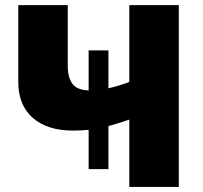

<svg xmlns="http://www.w3.org/2000/svg" viewBox="-20 -734 799 754"><path d="M405.8 -387.2Q444.8 -396 487.8 -412.1V-713.9H682.1V0H487.8V-264.2Q453.6 -252.4 405.8 -238.8V-69.8H328.1V-224.1Q296.4 -221.2 267.1 -221.2Q165.5 -221.2 108.6 -271.2Q51.8 -321.3 51.8 -412.1V-713.9H246.1V-476.1Q246.1 -429.7 264.2 -405Q282.2 -380.4 328.1 -378.9V-536.1H405.8Z"/></svg>

Font: OpenSansExtrabold
Style: Regular
Weight: 800
Foundry: Ascender Corporation
Version: Version 1.10